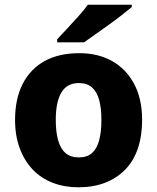

<svg xmlns="http://www.w3.org/2000/svg" viewBox="-20 -786 669 816"><path d="M584 -276Q584 -209 566 -155.5Q548 -102 512.5 -65.5Q477 -29 427 -9.5Q377 10 313 10Q254 10 204.5 -9Q155 -28 119.5 -65Q84 -102 64 -155.5Q44 -209 44 -276Q44 -367 77 -430.5Q110 -494 170.5 -527Q231 -560 317 -560Q397 -560 456.5 -526.5Q516 -493 550 -429.5Q584 -366 584 -276ZM217 -276Q217 -226 227 -190Q237 -154 258.5 -135.5Q280 -117 315 -117Q350 -117 371 -135.5Q392 -154 401.5 -190Q411 -226 411 -276Q411 -326 401.5 -361Q392 -396 371 -414.5Q350 -433 315 -433Q265 -433 241 -393Q217 -353 217 -276ZM540 -756Q523 -742 497 -721.5Q471 -701 441.5 -680Q412 -659 384.5 -639.5Q357 -620 337 -606H223V-619Q241 -638 265 -664Q289 -690 313.5 -717Q338 -744 353 -766H540Z"/></svg>

Font: Noto Sans Hebrew Thin ExtraBold
Style: Regular
Weight: 800
Version: Version 3.001